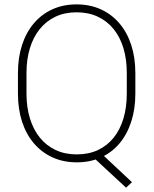

<svg xmlns="http://www.w3.org/2000/svg" viewBox="-20 -741 710 888"><path d="M438.5 -40.5 590.3 101.6 563 127 410.6 -14.2ZM606 -402.8V-308.1Q606 -236.8 586.9 -178.2Q567.9 -119.6 532.5 -77.6Q497.1 -35.6 447 -12.9Q397 9.8 335 9.8Q273.4 9.8 223.4 -12.9Q173.3 -35.6 137.2 -77.6Q101.1 -119.6 82 -178.2Q63 -236.8 63 -308.1V-402.8Q63 -474.6 82 -533Q101.1 -591.3 136.7 -633.3Q172.4 -675.3 222.4 -698Q272.5 -720.7 334 -720.7Q396 -720.7 446 -698Q496.1 -675.3 532 -633.3Q567.9 -591.3 586.9 -533Q606 -474.6 606 -402.8ZM566.4 -308.1V-403.8Q566.4 -466.3 551 -517.8Q535.6 -569.3 505.6 -606.4Q475.6 -643.6 432.4 -663.8Q389.2 -684.1 334 -684.1Q279.3 -684.1 236.6 -663.8Q193.8 -643.6 163.8 -606.4Q133.8 -569.3 118.2 -517.8Q102.5 -466.3 102.5 -403.8V-308.1Q102.5 -245.1 118.4 -193.4Q134.3 -141.6 164.3 -104.5Q194.3 -67.4 237.3 -47.1Q280.3 -26.9 335 -26.9Q390.1 -26.9 433.1 -47.1Q476.1 -67.4 505.9 -104.5Q535.6 -141.6 551 -193.4Q566.4 -245.1 566.4 -308.1Z"/></svg>

Font: Roboto ExtraLight
Style: Regular
Weight: 250
Designer: Christian Robertson
Foundry: Google
Version: Version 3.009; 2024